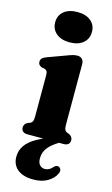

<svg xmlns="http://www.w3.org/2000/svg" viewBox="-142 -768 612 1050"><g transform="rotate(15 164.5 -243.0)"><path d="M235 -28.5 249 -1.5Q208 22.5 187.8 48.5Q167.5 74.5 167.5 108.5Q167.5 134 179 146.2Q190.5 158.5 208 158.5Q220.5 158.5 231.2 152.8Q242 147 251 136.5Q257.5 129.5 263.8 126.5Q270 123.5 277.5 126Q285.5 128.5 290.5 138Q295.5 147.5 288 163Q276 190.5 243.2 210.5Q210.5 230.5 162 230.5Q103.5 230.5 72 204.5Q40.5 178.5 40.5 133.5Q40.5 98 60.5 69.2Q80.5 40.5 123.5 16.5Q166.5 -7.5 235 -28.5ZM257.5 -449V-106Q257.5 -86 261.5 -77.8Q265.5 -69.5 273.5 -65.5L286.5 -61Q297 -55.5 302.2 -48Q307.5 -40.5 307.5 -30Q307.5 -16 298.5 -8Q289.5 0 272 0H68Q50.5 0 41.5 -8Q32.5 -16 32.5 -30Q32.5 -40.5 37.8 -48Q43 -55.5 53.5 -60.5L67 -65.5Q75 -69.5 79 -77.8Q83 -86 83 -106V-338Q83 -354.5 78.5 -361.2Q74 -368 65 -371L48 -374Q38.5 -378 33.2 -384.2Q28 -390.5 28 -400.5Q28 -412 34.8 -419.5Q41.5 -427 58 -433.5L159 -470.5Q181 -479 194.5 -482.8Q208 -486.5 220.5 -486.5Q238.5 -486.5 248 -476Q257.5 -465.5 257.5 -449ZM159.5 -545.5Q112 -545.5 83.8 -569Q55.5 -592.5 55.5 -632Q55.5 -671 83.8 -694Q112 -717 159.5 -717Q207.5 -717 235.5 -694Q263.5 -671 263.5 -632Q263.5 -592.5 235.5 -569Q207.5 -545.5 159.5 -545.5Z"/></g></svg>

Font: Fraunces 28pt Soft Wonky
Style: Bold
Weight: 700
Version: Version 1.000;[b76b70a41]